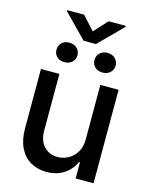

<svg xmlns="http://www.w3.org/2000/svg" viewBox="-129 -962 826 1052"><g transform="rotate(15 283.5 -436.0)"><path d="M400.4 -530.3H503.9V0H402.3V-91.8H396.5Q377.4 -47.4 336.4 -20.3Q295.4 6.8 238.3 6.8Q186.5 6.8 147 -16.1Q107.4 -39.1 85.4 -84Q63.5 -128.9 63.5 -193.4V-530.3H168V-206.1Q168 -170.4 181.6 -143.6Q195.3 -116.7 219.5 -102.3Q243.7 -87.9 275.4 -87.9Q305.7 -87.9 334.5 -102.8Q363.3 -117.7 381.8 -147.7Q400.4 -177.7 400.4 -220.7ZM176.8 -710Q204.1 -710 220.7 -694.1Q237.3 -678.2 237.3 -654.3Q237.3 -630.9 220.7 -615.2Q204.1 -599.6 176.8 -599.6Q150.4 -599.6 134.3 -615.2Q118.2 -630.9 118.2 -654.3Q118.2 -677.7 134 -693.8Q149.9 -710 176.8 -710ZM393.6 -710Q420.9 -710 437.5 -693.6Q454.1 -677.2 454.1 -653.3Q454.1 -630.4 437.3 -614.5Q420.4 -598.6 393.6 -598.6Q366.7 -598.6 350.3 -614.5Q334 -630.4 334 -653.3Q334 -677.7 350.1 -693.8Q366.2 -710 393.6 -710ZM284.2 -802.7 354.5 -878.9H451.2V-873L319.3 -740.2H249L119.1 -873V-878.9H214.8Z"/></g></svg>

Font: Pretendard JP Medium
Style: Regular
Weight: 500
Designer: Base glyphs from Inter by Rasmus Andersson; Hangeul glyphs from Noto Sans CJK(Source Han Sans) by Jang Soo-young and Kan
Foundry: Kil Hyung-jin
Version: Version 1.309